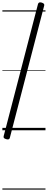

<svg xmlns="http://www.w3.org/2000/svg" viewBox="-20 -1097 403 1617"><path d="M32 75Q18 71 13 65Q8 59 11 49L300 -1063Q303 -1073 310.5 -1076Q318 -1079 332 -1075Q344 -1071 349.5 -1065Q355 -1059 352 -1049L63 63Q61 73 53.5 76Q46 79 32 75ZM0 490H363V500H0ZM0 -20H363V0H0ZM0 -505H363V-500H0ZM0 -1010H363V-1000H0Z"/></svg>

Font: Playwrite ES Guides
Style: Regular
Weight: 400
Designer: Veronika Burian, José Scaglione
Foundry: TypeTogether
Version: Version 1.003